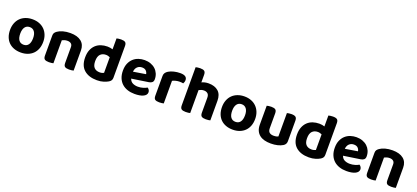

<svg xmlns="http://www.w3.org/2000/svg" viewBox="43 -1712 6031 2778"><g transform="rotate(20 3059.0 -322.5)"><path d="M545 -241Q545 -182 527 -134.5Q509 -87 475.5 -54Q442 -21 395 -3Q348 15 290 15Q232 15 184.5 -2.5Q137 -20 103.5 -53Q70 -86 52 -133.5Q34 -181 34 -241Q34 -299 52.5 -346.5Q71 -394 104.5 -427Q138 -460 185.5 -478Q233 -496 290 -496Q347 -496 394 -478Q441 -460 474.5 -426.5Q508 -393 526.5 -346Q545 -299 545 -241ZM290 -376Q243 -376 217 -341Q191 -306 191 -241Q191 -174 216.5 -139.5Q242 -105 290 -105Q338 -105 363.5 -140Q389 -175 389 -241Q389 -305 363 -340.5Q337 -376 290 -376Z M947 -307Q947 -342 926 -359Q905 -376 870 -376Q846 -376 826 -370Q806 -364 789 -355V-1Q779 2 761 4.5Q743 7 721 7Q676 7 656 -7.5Q636 -22 636 -64V-373Q636 -399 647 -415Q658 -431 678 -445Q710 -468 760.5 -482Q811 -496 872 -496Q981 -496 1040.5 -448Q1100 -400 1100 -311V-1Q1089 2 1071 4.5Q1053 7 1031 7Q986 7 966.5 -7.5Q947 -22 947 -64V-307Z M1443 -496Q1466 -496 1486.5 -492.5Q1507 -489 1524 -483V-651Q1535 -654 1553 -657Q1571 -660 1593 -660Q1638 -660 1657.5 -645Q1677 -630 1677 -588V-101Q1677 -77 1667 -60.5Q1657 -44 1635 -30Q1607 -13 1563 1Q1519 15 1462 15Q1336 15 1263.5 -48.5Q1191 -112 1191 -239Q1191 -305 1210.5 -353Q1230 -401 1264 -433Q1298 -465 1344 -480.5Q1390 -496 1443 -496ZM1525 -361Q1512 -367 1496.5 -371.5Q1481 -376 1464 -376Q1410 -376 1378 -343Q1346 -310 1346 -238Q1346 -169 1376.5 -137.5Q1407 -106 1461 -106Q1482 -106 1498.5 -110.5Q1515 -115 1525 -121Z M1922 -177Q1936 -135 1971 -117.5Q2006 -100 2052 -100Q2094 -100 2131 -111.5Q2168 -123 2191 -137Q2206 -127 2216 -111Q2226 -95 2226 -76Q2226 -53 2212 -36Q2198 -19 2173.5 -7.5Q2149 4 2115.5 9.5Q2082 15 2042 15Q1983 15 1933 -1.5Q1883 -18 1847 -50.5Q1811 -83 1790.5 -132Q1770 -181 1770 -247Q1770 -311 1790.5 -358Q1811 -405 1845.5 -436Q1880 -467 1924.5 -481.5Q1969 -496 2016 -496Q2067 -496 2109.5 -480.5Q2152 -465 2182.5 -437Q2213 -409 2230 -370Q2247 -331 2247 -285Q2247 -253 2230 -237Q2213 -221 2182 -216ZM2017 -383Q1974 -383 1945.5 -356.5Q1917 -330 1912 -280L2103 -311Q2101 -337 2080 -360Q2059 -383 2017 -383Z M2488 -1Q2478 2 2460 4.5Q2442 7 2420 7Q2375 7 2355 -7.5Q2335 -22 2335 -64V-369Q2335 -397 2349 -417Q2363 -437 2388 -452Q2421 -472 2467.5 -483.5Q2514 -495 2565 -495Q2669 -495 2669 -425Q2669 -408 2664 -394Q2659 -380 2653 -370Q2630 -375 2597 -375Q2568 -375 2539 -368Q2510 -361 2488 -349Z M2895 -1Q2885 2 2867 4.5Q2849 7 2827 7Q2782 7 2762 -7.5Q2742 -22 2742 -64V-651Q2753 -654 2771 -657Q2789 -660 2811 -660Q2856 -660 2875.5 -645Q2895 -630 2895 -588V-473Q2916 -483 2942.5 -489.5Q2969 -496 3000 -496Q3096 -496 3150.5 -447.5Q3205 -399 3205 -302V-1Q3195 2 3177 4.5Q3159 7 3137 7Q3092 7 3072 -7.5Q3052 -22 3052 -64V-293Q3052 -338 3029.5 -357Q3007 -376 2972 -376Q2949 -376 2930 -369.5Q2911 -363 2895 -354V-1Z M3808 -241Q3808 -182 3790 -134.5Q3772 -87 3738.5 -54Q3705 -21 3658 -3Q3611 15 3553 15Q3495 15 3447.5 -2.5Q3400 -20 3366.5 -53Q3333 -86 3315 -133.5Q3297 -181 3297 -241Q3297 -299 3315.5 -346.5Q3334 -394 3367.5 -427Q3401 -460 3448.5 -478Q3496 -496 3553 -496Q3610 -496 3657 -478Q3704 -460 3737.5 -426.5Q3771 -393 3789.5 -346Q3808 -299 3808 -241ZM3553 -376Q3506 -376 3480 -341Q3454 -306 3454 -241Q3454 -174 3479.5 -139.5Q3505 -105 3553 -105Q3601 -105 3626.5 -140Q3652 -175 3652 -241Q3652 -305 3626 -340.5Q3600 -376 3553 -376Z M4363 -100Q4363 -53 4322 -28Q4290 -8 4243 3.5Q4196 15 4139 15Q4085 15 4041 3.5Q3997 -8 3965.5 -33Q3934 -58 3916.5 -96Q3899 -134 3899 -188V-479Q3910 -482 3928 -485Q3946 -488 3968 -488Q4013 -488 4032.5 -473Q4052 -458 4052 -416V-189Q4052 -144 4075 -124.5Q4098 -105 4140 -105Q4166 -105 4183.5 -109.5Q4201 -114 4210 -119V-479Q4220 -482 4238 -485Q4256 -488 4278 -488Q4323 -488 4343 -473Q4363 -458 4363 -416V-100Z M4705 -496Q4728 -496 4748.5 -492.5Q4769 -489 4786 -483V-651Q4797 -654 4815 -657Q4833 -660 4855 -660Q4900 -660 4919.5 -645Q4939 -630 4939 -588V-101Q4939 -77 4929 -60.5Q4919 -44 4897 -30Q4869 -13 4825 1Q4781 15 4724 15Q4598 15 4525.5 -48.5Q4453 -112 4453 -239Q4453 -305 4472.5 -353Q4492 -401 4526 -433Q4560 -465 4606 -480.5Q4652 -496 4705 -496ZM4787 -361Q4774 -367 4758.5 -371.5Q4743 -376 4726 -376Q4672 -376 4640 -343Q4608 -310 4608 -238Q4608 -169 4638.5 -137.5Q4669 -106 4723 -106Q4744 -106 4760.5 -110.5Q4777 -115 4787 -121Z M5184 -177Q5198 -135 5233 -117.5Q5268 -100 5314 -100Q5356 -100 5393 -111.5Q5430 -123 5453 -137Q5468 -127 5478 -111Q5488 -95 5488 -76Q5488 -53 5474 -36Q5460 -19 5435.5 -7.5Q5411 4 5377.5 9.5Q5344 15 5304 15Q5245 15 5195 -1.5Q5145 -18 5109 -50.5Q5073 -83 5052.5 -132Q5032 -181 5032 -247Q5032 -311 5052.5 -358Q5073 -405 5107.5 -436Q5142 -467 5186.5 -481.5Q5231 -496 5278 -496Q5329 -496 5371.5 -480.5Q5414 -465 5444.5 -437Q5475 -409 5492 -370Q5509 -331 5509 -285Q5509 -253 5492 -237Q5475 -221 5444 -216ZM5279 -383Q5236 -383 5207.5 -356.5Q5179 -330 5174 -280L5365 -311Q5363 -337 5342 -360Q5321 -383 5279 -383Z M5908 -307Q5908 -342 5887 -359Q5866 -376 5831 -376Q5807 -376 5787 -370Q5767 -364 5750 -355V-1Q5740 2 5722 4.5Q5704 7 5682 7Q5637 7 5617 -7.5Q5597 -22 5597 -64V-373Q5597 -399 5608 -415Q5619 -431 5639 -445Q5671 -468 5721.5 -482Q5772 -496 5833 -496Q5942 -496 6001.5 -448Q6061 -400 6061 -311V-1Q6050 2 6032 4.5Q6014 7 5992 7Q5947 7 5927.5 -7.5Q5908 -22 5908 -64V-307Z"/></g></svg>

Font: Baloo Paaji 2
Style: Bold
Weight: 700
Designer: Shuchita Grover, Noopur Datye and Ek Type
Foundry: Ek Type
Version: Version 1.640;hotconv 1.0.111;makeotfexe 2.5.65597; ttfautoh